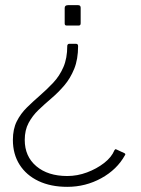

<svg xmlns="http://www.w3.org/2000/svg" viewBox="-20 -550 546 745"><path d="M231 -519Q231 -530 244 -530H283Q288 -530 290.5 -527.5Q293 -525 293 -520V-460Q293 -451 286 -451H238Q231 -451 231 -459ZM462 44Q465 45 466 47.5Q467 50 465 52Q434 108 373 141.5Q312 175 241 175Q177 175 129.5 152.5Q82 130 56 89Q30 48 30 -7Q30 -49 45 -79Q60 -109 84.5 -133Q109 -157 135.5 -180Q162 -203 186.5 -229Q211 -255 226 -289.5Q241 -324 241 -372Q241 -375 243 -377.5Q245 -380 248 -380H275Q283 -380 283 -371Q283 -320 268 -283Q253 -246 229.5 -218.5Q206 -191 179.5 -168.5Q153 -146 129.5 -123.5Q106 -101 91 -73Q76 -45 76 -7Q76 57 121 95Q166 133 241 133Q280 133 317.5 119Q355 105 384 82.5Q413 60 424 33Q426 31 427 29.5Q428 28 432 30Z"/></svg>

Font: Libre Franklin Thin
Style: Regular
Weight: 100
Designer: Pablo Impallari, Rodrigo Fuenzalida, Nhung Nguyen
Foundry: Impallari Type
Version: Version 3.000